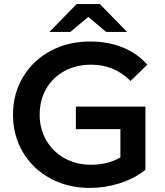

<svg xmlns="http://www.w3.org/2000/svg" viewBox="-20 -914 812 944"><path d="M353 -390H695V-79Q641 -36 569 -13Q497 10 421 10Q314 10 228 -36.5Q142 -83 93 -165Q44 -247 44 -350Q44 -453 93 -535Q142 -617 228.5 -663.5Q315 -710 423 -710Q511 -710 583 -681Q655 -652 704 -596L622 -516Q542 -596 429 -596Q355 -596 297.5 -565Q240 -534 207.5 -478Q175 -422 175 -350Q175 -280 207.5 -224Q240 -168 297.5 -136Q355 -104 428 -104Q510 -104 572 -140V-279H353ZM502 -757 414 -831 326 -757H223L357 -894H471L605 -757Z"/></svg>

Font: APTA Sans SemiBold
Style: Bold
Weight: 600
Version: Version 7.200